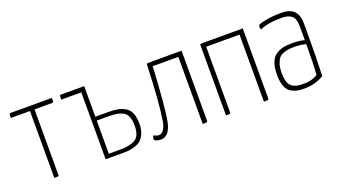

<svg xmlns="http://www.w3.org/2000/svg" viewBox="-51 -881 2212 1262"><g transform="rotate(-20 1055.0 -250.0)"><path d="M199 -468V-10Q199 -2 195.5 -1Q192 0 167 0V-468H33Q33 -490 35 -495Q37 -500 44 -500H332Q332 -478 330.5 -473Q329 -468 321 -468Z M648 -286Q687 -286 713.5 -281Q740 -276 765 -262Q790 -248 802.5 -218Q815 -188 815 -142Q815 -102 801.5 -73.5Q788 -45 770.5 -31Q753 -17 725 -9.5Q697 -2 681 -1Q665 0 642 0H526V-468H386Q386 -473 386 -480Q386 -500 392 -500H558V-286ZM558 -27H641Q709 -27 745 -50Q781 -73 781 -142Q781 -181 771 -205.5Q761 -230 739.5 -241Q718 -252 695 -255.5Q672 -259 635 -259H558Z M912 3Q896 3 881.5 -2.5Q867 -8 867 -15Q867 -31 876 -40Q895 -29 910 -29Q930 -29 944 -50Q958 -71 964 -103Q985 -229 994 -489Q994 -498 1000.5 -499Q1007 -500 1043 -500Q1065 -500 1079 -500H1239V-11Q1239 -3 1235 -1.5Q1231 0 1205 0V-469H1026Q1010 -173 992 -90Q973 3 912 3Z M1667 -11Q1667 -3 1663 -1.5Q1659 0 1633 0V-469H1400V-11Q1400 -3 1396.5 -1.5Q1393 0 1368 0V-489Q1368 -497 1371.5 -498.5Q1375 -500 1400 -500H1667Z M1773 -470Q1773 -482 1779 -486Q1797 -495 1843 -502.5Q1889 -510 1938 -510Q1997 -510 2026.5 -482Q2056 -454 2056 -389V-325Q2056 -160 2051 -27Q1990 10 1918 10Q1887 11 1865 6.5Q1843 2 1820.5 -11.5Q1798 -25 1786 -56.5Q1774 -88 1774 -136Q1774 -187 1787 -221Q1800 -255 1825 -271Q1850 -287 1875.5 -292.5Q1901 -298 1935 -298Q1990 -298 2024 -288V-383Q2024 -439 2000 -458.5Q1976 -478 1930 -478Q1830 -478 1778 -452Q1773 -461 1773 -470ZM2024 -260Q1990 -270 1944 -270Q1919 -270 1902.5 -268Q1886 -266 1866 -258.5Q1846 -251 1834.5 -237Q1823 -223 1815 -198Q1807 -173 1807 -137Q1807 -97 1816 -72Q1825 -47 1844 -36.5Q1863 -26 1879.5 -23.5Q1896 -21 1925 -21Q1954 -21 1980.5 -29.5Q2007 -38 2018 -48Q2024 -123 2024 -260Z"/></g></svg>

Font: Yanone Kaffeesatz Thin
Style: Regular
Weight: 250
Designer: Yanone (Cyrillic: Daniel Pouzeot)
Foundry: Yanone
Version: Version 1.003;PS 001.003;hotconv 1.0.88;makeotf.lib2.5.64775